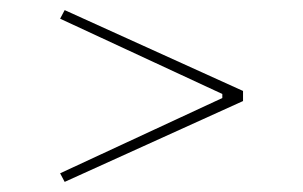

<svg xmlns="http://www.w3.org/2000/svg" viewBox="-20 -500 600 380"><path d="M108 -480 461 -320V-300L108 -140L99 -157L420 -306V-314L99 -463Z"/></svg>

Font: Kalnia SemiExpanded ExtraLight
Style: Regular
Weight: 250
Width: 6
Designer: Frida Medrano
Foundry: Frida Medrano
Version: Version 1.105